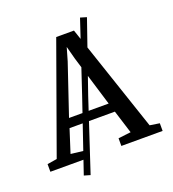

<svg xmlns="http://www.w3.org/2000/svg" viewBox="-167 -931 1038 1154"><g transform="rotate(-20 352.0 -354.0)"><path d="M174 90 329 -365 477.5 -810 517.5 -798 363 -352 213.5 101.5ZM55 -59 303 -749H416.5L649 -58.5L711 -49V0H447V-49L527.5 -58.5L481 -207H191L143.5 -59L229 -49V0H-7V-49ZM462.5 -265.5 364 -589 342 -671.5 317.5 -587 209 -265.5Z"/></g></svg>

Font: Merriweather 20pt
Style: Regular
Weight: 400
Version: Version 2.100